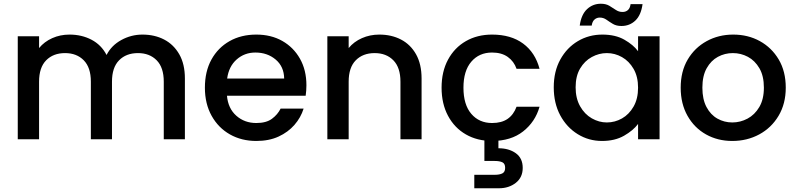

<svg xmlns="http://www.w3.org/2000/svg" viewBox="-20 -745 4261 1027"><path d="M75 -551H189V-488Q217 -522 259.5 -541Q302 -560 352 -560Q417 -560 469.5 -532.5Q522 -505 550 -451Q576 -502 629 -531Q682 -560 742 -560Q807 -560 858 -533.5Q909 -507 939 -454.5Q969 -402 969 -325V0H856V-308Q856 -384 818 -422.5Q780 -461 718 -461Q655 -461 617 -422.5Q579 -384 579 -308V0H466V-308Q466 -384 428 -422.5Q390 -461 328 -461Q265 -461 227 -422.5Q189 -384 189 -308V0H75Z M1604 -164Q1589 -116 1555 -77Q1521 -38 1470 -14.5Q1419 9 1351 9Q1272 9 1210 -26Q1148 -61 1112 -125.5Q1076 -190 1076 -276Q1076 -363 1111 -426.5Q1146 -490 1208 -525Q1270 -560 1351 -560Q1430 -560 1490 -526Q1550 -492 1584.5 -431Q1619 -370 1619 -289Q1619 -275 1618 -261Q1617 -247 1615 -233H1194Q1200 -165 1244 -126Q1288 -87 1351 -87Q1404 -87 1434.5 -109.5Q1465 -132 1481 -164ZM1346 -464Q1288 -464 1246 -427Q1204 -390 1195 -325H1500Q1499 -389 1454.5 -426.5Q1410 -464 1346 -464Z M1731 -551H1845V-488Q1873 -522 1916 -541Q1959 -560 2009 -560Q2074 -560 2125 -533.5Q2176 -507 2205.5 -454.5Q2235 -402 2235 -325V0H2122V-308Q2122 -384 2084 -422.5Q2046 -461 1984 -461Q1921 -461 1883 -422.5Q1845 -384 1845 -308V0H1731Z M2342 -276Q2342 -362 2376.5 -426Q2411 -490 2472 -525Q2533 -560 2612 -560Q2713 -560 2778 -512Q2843 -464 2866 -377H2743Q2729 -417 2696 -440.5Q2663 -464 2612 -464Q2543 -464 2501 -415Q2459 -366 2459 -276Q2459 -185 2501 -136Q2543 -87 2612 -87Q2663 -87 2695 -109Q2727 -131 2743 -174H2866Q2843 -93 2778 -42Q2713 9 2612 9Q2533 9 2472 -26Q2411 -61 2376.5 -125.5Q2342 -190 2342 -276ZM2646 48Q2702 48 2739 74.5Q2776 101 2776 153Q2776 204 2739 233Q2702 262 2649 262H2517V190H2626Q2652 190 2667 182.5Q2682 175 2682 153Q2682 130 2667 123Q2652 116 2626 116H2571V-7H2646Z M2942 -278Q2942 -363 2977 -426.5Q3012 -490 3071 -525Q3130 -560 3202 -560Q3272 -560 3320 -532.5Q3368 -505 3393 -471V-551H3508V0H3393V-82Q3367 -47 3318 -19Q3269 9 3200 9Q3129 9 3070 -27.5Q3011 -64 2976.5 -128.5Q2942 -193 2942 -278ZM3393 -276Q3393 -335 3369 -376.5Q3345 -418 3307 -439.5Q3269 -461 3226 -461Q3184 -461 3145.5 -440Q3107 -419 3083 -378.5Q3059 -338 3059 -278Q3059 -219 3083 -176.5Q3107 -134 3145.5 -112Q3184 -90 3226 -90Q3269 -90 3307 -111.5Q3345 -133 3369 -175Q3393 -217 3393 -276ZM3081 -608Q3089 -667 3120 -696Q3151 -725 3194 -725Q3221 -725 3239.5 -714Q3258 -703 3274 -692Q3290 -681 3310 -681Q3327 -681 3338.5 -691Q3350 -701 3353 -723H3417Q3409 -664 3378.5 -635Q3348 -606 3304 -606Q3277 -606 3258.5 -617Q3240 -628 3224 -639.5Q3208 -651 3188 -651Q3172 -651 3160 -640.5Q3148 -630 3145 -608Z M3897 9Q3819 9 3756.5 -26Q3694 -61 3657.5 -125.5Q3621 -190 3621 -276Q3621 -363 3658.5 -426.5Q3696 -490 3760 -525Q3824 -560 3902 -560Q3981 -560 4044.5 -525Q4108 -490 4145.5 -426.5Q4183 -363 4183 -276Q4183 -190 4144.5 -125.5Q4106 -61 4041 -26Q3976 9 3897 9ZM3897 -90Q3940 -90 3978.5 -110.5Q4017 -131 4041.5 -172.5Q4066 -214 4066 -276Q4066 -339 4042 -380Q4018 -421 3980.5 -441Q3943 -461 3900 -461Q3857 -461 3820 -441Q3783 -421 3760 -380Q3737 -339 3737 -276Q3737 -214 3759 -172.5Q3781 -131 3817.5 -110.5Q3854 -90 3897 -90Z"/></svg>

Font: Poppins Medium
Style: Regular
Weight: 500
Designer: Ninad Kale (Devanagari), Jonny Pinhorn (Latin)
Version: Version 5.002